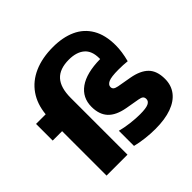

<svg xmlns="http://www.w3.org/2000/svg" viewBox="-202 -1014 1219 1219"><g transform="rotate(-45 408.0 -404.0)"><path d="M795 -171.5Q795 -115 764 -74Q733 -33 673 -11.2Q613 10.5 527 10.5Q485 10.5 439.2 5.2Q393.5 0 354.5 -10V-146Q391.5 -136 437.8 -130.2Q484 -124.5 524.5 -124.5Q578 -124.5 599.5 -134.8Q621 -145 621 -165Q621 -179.5 612.8 -187Q604.5 -194.5 584 -198L489.5 -214.5Q412 -228.5 375.5 -268Q339 -307.5 339 -376Q339 -458.5 403.5 -504.5Q468 -550.5 592.5 -552V-559Q592.5 -626.5 554.5 -658.2Q516.5 -690 449.5 -690Q366 -690 326 -645.8Q286 -601.5 286 -509.5V0H98V-399H13.5V-548.5H100Q108 -633 150 -693.5Q192 -754 264.5 -786Q337 -818 434.5 -818Q522.5 -818 587.5 -788.5Q652.5 -759 688.5 -697.8Q724.5 -636.5 724.5 -543.5Q724.5 -487 706.5 -418.5Q669 -422.5 627.5 -422.5Q561.5 -422.5 537.2 -411Q513 -399.5 513 -380Q513 -367.5 521.5 -360.2Q530 -353 550.5 -349L644.5 -332.5Q720 -319 757.5 -281.5Q795 -244 795 -171.5Z"/></g></svg>

Font: Encode Sans ExtraBold
Style: Regular
Weight: 800
Designer: Multiple Designers
Foundry: Impallari Type
Version: Version 2.000